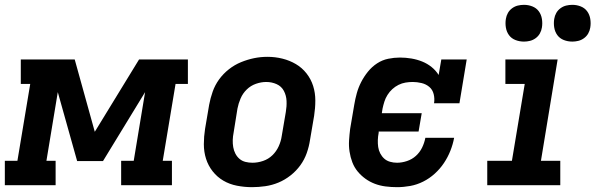

<svg xmlns="http://www.w3.org/2000/svg" viewBox="-37 -766 2462 794"><path d="M-17 0V-101H35L88 -419H49V-520H272L355 -221L538 -520H740V-419H689L636 -101H674V0H464V-101H516L563 -385L389 -100H282L202 -385L155 -101H193V0Z M1005 8Q974 8 943 2Q912 -4 886.5 -19Q861 -34 842.5 -57.5Q824 -81 815 -109.5Q806 -138 806 -169.5Q806 -201 811 -233L828 -333Q833 -360 842.5 -387Q852 -414 869 -437.5Q886 -461 909.5 -479.5Q933 -498 960 -509Q987 -520 1014 -525.5Q1041 -531 1069 -531Q1101 -531 1131 -523.5Q1161 -516 1186.5 -501Q1212 -486 1230.5 -462.5Q1249 -439 1258 -410.5Q1267 -382 1267 -350.5Q1267 -319 1262 -287L1245 -187Q1241 -160 1231.5 -133Q1222 -106 1205 -82.5Q1188 -59 1164.5 -40.5Q1141 -22 1114.5 -11Q1088 0 1060 4Q1032 8 1005 8ZM1007 -93Q1029 -93 1051 -100.5Q1073 -108 1089.5 -124Q1106 -140 1115.5 -161Q1125 -182 1128 -203L1145 -303Q1149 -326 1148 -348.5Q1147 -371 1137 -390Q1127 -409 1107 -418Q1087 -427 1064 -427Q1043 -427 1021.5 -419.5Q1000 -412 983.5 -396Q967 -380 958 -359Q949 -338 945 -317L929 -217Q926 -202 925.5 -187Q925 -172 927.5 -157.5Q930 -143 936.5 -130.5Q943 -118 953.5 -109Q964 -100 978 -96.5Q992 -93 1007 -93Z M1605 8Q1581 8 1557.5 5Q1534 2 1513 -6Q1492 -14 1474 -27Q1456 -40 1442 -57Q1428 -74 1420 -95Q1412 -116 1408.5 -139Q1405 -162 1406.5 -185.5Q1408 -209 1411 -233L1428 -333Q1432 -357 1438.5 -380.5Q1445 -404 1456.5 -426.5Q1468 -449 1484.5 -469.5Q1501 -490 1522.5 -504Q1544 -518 1568.5 -523Q1593 -528 1617 -528Q1641 -528 1664.5 -524Q1688 -520 1709 -511.5Q1730 -503 1747.5 -489Q1765 -475 1777 -456L1788 -520H1893L1863 -339H1758Q1761 -358 1756.5 -376.5Q1752 -395 1738.5 -406.5Q1725 -418 1706.5 -422.5Q1688 -427 1670 -427Q1655 -427 1640 -424.5Q1625 -422 1611 -415Q1597 -408 1585.5 -397.5Q1574 -387 1565.5 -373.5Q1557 -360 1552.5 -345.5Q1548 -331 1545 -317L1542 -298H1707L1694 -222H1529V-217Q1526 -202 1525.5 -187Q1525 -172 1527 -158Q1529 -144 1535.5 -131.5Q1542 -119 1552 -110Q1562 -101 1576 -97Q1590 -93 1605 -93Q1625 -93 1646 -100Q1667 -107 1683 -121.5Q1699 -136 1708.5 -155.5Q1718 -175 1722 -196H1841Q1836 -169 1825.5 -142.5Q1815 -116 1799 -92Q1783 -68 1761 -48Q1739 -28 1713 -15Q1687 -2 1659.5 3Q1632 8 1605 8Z M1978 0V-101H2080L2133 -419H2053V-520H2269L2200 -101H2280V0ZM2330 -594Q2311 -594 2294.5 -600.5Q2278 -607 2268 -620.5Q2258 -634 2255 -652Q2252 -670 2255 -688Q2257 -701 2263.5 -712.5Q2270 -724 2281 -732Q2292 -740 2304.5 -743Q2317 -746 2330 -746Q2348 -746 2364.5 -739.5Q2381 -733 2391 -719.5Q2401 -706 2404 -688Q2407 -670 2404 -652Q2402 -639 2395.5 -627.5Q2389 -616 2378 -608Q2367 -600 2354.5 -597Q2342 -594 2330 -594ZM2130 -594Q2111 -594 2094.5 -600.5Q2078 -607 2068 -620.5Q2058 -634 2055 -652Q2052 -670 2055 -688Q2057 -701 2063.5 -712.5Q2070 -724 2081 -732Q2092 -740 2104.5 -743Q2117 -746 2130 -746Q2148 -746 2164.5 -739.5Q2181 -733 2191 -719.5Q2201 -706 2204 -688Q2207 -670 2204 -652Q2202 -639 2195.5 -627.5Q2189 -616 2178 -608Q2167 -600 2154.5 -597Q2142 -594 2130 -594Z"/></svg>

Font: Iosevka Etoile Oblique
Style: Bold
Weight: 700
Italic angle: -9°
Designer: Belleve Invis
Foundry: Belleve Invis
Version: Version 15.5.2; ttfautohint (v1.8.4)